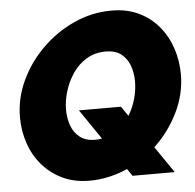

<svg xmlns="http://www.w3.org/2000/svg" viewBox="-52 -767 840 825"><g transform="rotate(-5 368.5 -355.0)"><path d="M302 5Q236 5 185 -19.5Q134 -44 98.5 -85.5Q63 -127 45 -180.5Q27 -234 27 -292Q27 -373 62 -448.5Q97 -524 157.5 -584Q218 -644 295.5 -679.5Q373 -715 459 -715Q525 -715 576 -690.5Q627 -666 662 -623.5Q697 -581 714.5 -527.5Q732 -474 732 -416Q732 -332 693.5 -253Q655 -174 591 -114L669 0H487L466 -31Q428 -14 386.5 -4.5Q345 5 302 5ZM341 -168Q356 -168 370 -171L282 -300H463L492 -258Q512 -291 522.5 -329Q533 -367 533 -403Q533 -440 521.5 -471.5Q510 -503 485 -522.5Q460 -542 419 -542Q372 -542 336 -520.5Q300 -499 276 -463.5Q252 -428 239.5 -387Q227 -346 227 -307Q227 -271 238.5 -239Q250 -207 275.5 -187.5Q301 -168 341 -168Z"/></g></svg>

Font: Raleway Black
Style: Italic
Weight: 900
Italic angle: -12°
Designer: Matt McInerney, Pablo Impallari, Rodrigo Fuenzalida
Foundry: Matt McInerney, Pablo Impallari, Rodrigo Fuenzalida
Version: Version 4.101;RELEASE